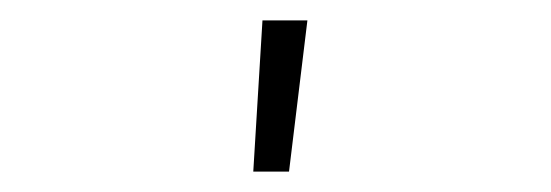

<svg xmlns="http://www.w3.org/2000/svg" viewBox="-20 -768 540 188"><path d="M228 -600 237 -748H281L263 -600Z"/></svg>

Font: Iosevka Curly Slab Extralight
Style: Regular
Weight: 200
Monospace: yes
Designer: Belleve Invis
Foundry: Belleve Invis
Version: Version 22.1.2; ttfautohint (v1.8.4)